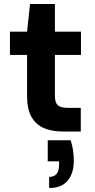

<svg xmlns="http://www.w3.org/2000/svg" viewBox="-20 -661 475 965"><path d="M295 0Q241 0 201 -17Q161 -34 138.5 -73Q116 -112 116 -179V-385H30V-502H116L131 -641H256V-502H387V-385H256V-178Q256 -145 270.5 -132Q285 -119 320 -119H386V0ZM227 284V228Q253 228 265 212.5Q277 197 277 165V150H220V44H335Q344 71 347.5 97Q351 123 351 146Q351 210 320 247Q289 284 227 284Z"/></svg>

Font: DM Sans 16pt ExtraBold
Style: Regular
Weight: 800
Version: Version 4.004;gftools[0.9.30]